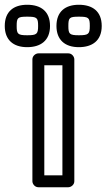

<svg xmlns="http://www.w3.org/2000/svg" viewBox="-90 -761 447 806"><path d="M96 -25V-487H172V-25ZM46 0C46 10.7 55.9 25 71 25H197C207.7 25 222 15.1 222 0V-512C222 -522.7 212.1 -537 197 -537H71C60.3 -537 46 -527.1 46 -512ZM241 -691C282.3 -691 287 -686.7 287 -652C287 -617.7 281.2 -613 241 -613C201.3 -613 197 -618.5 197 -652C197 -686.8 201.1 -691 241 -691ZM241 -741C183.4 -741 147 -712 147 -652C147 -593.8 182.4 -563 241 -563C296.8 -563 337 -589.8 337 -652C337 -713.8 298.1 -741 241 -741ZM24 -691C65.3 -691 70 -686.7 70 -652C70 -617.7 64.2 -613 24 -613C-15.7 -613 -20 -618.5 -20 -652C-20 -686.8 -15.9 -691 24 -691ZM24 -741C-33.6 -741 -70 -712 -70 -652C-70 -593.8 -34.6 -563 24 -563C79.8 -563 120 -589.8 120 -652C120 -713.8 81.1 -741 24 -741Z"/></svg>

Font: Fog Sans
Style: Outline
Weight: 700
Foundry: Intel Corporation
Version: Version 1.00